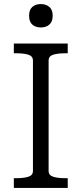

<svg xmlns="http://www.w3.org/2000/svg" viewBox="-20 -924 401 944"><path d="M142 -84V-626Q142 -648 119.5 -655Q97 -662 63 -662H48V-710H313V-662H299Q264 -662 241.5 -655Q219 -648 219 -626V-84Q219 -62 241.5 -55Q264 -48 299 -48H313V0H48V-48H63Q97 -48 119.5 -55Q142 -62 142 -84ZM181 -789Q155 -789 139 -803Q123 -817 123 -847Q123 -876 139 -890Q155 -904 181 -904Q206 -904 222.5 -890Q239 -876 239 -847Q239 -817 222.5 -803Q206 -789 181 -789Z"/></svg>

Font: Roboto Serif SemiCondensed Light
Style: Regular
Weight: 300
Width: 4
Designer: Greg Gazdowicz
Foundry: Commercial Type
Version: Version 1.007